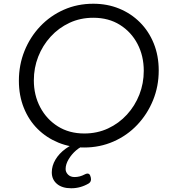

<svg xmlns="http://www.w3.org/2000/svg" viewBox="-20 -777 921 1027"><path d="M430 12Q356 12 292.5 -14Q229 -40 181.5 -87Q134 -134 107.5 -200Q81 -266 81 -345Q81 -430 111 -504.5Q141 -579 195 -636Q249 -693 321.5 -725Q394 -757 479 -757Q554 -757 617.5 -731Q681 -705 728.5 -657.5Q776 -610 802.5 -544.5Q829 -479 829 -400Q829 -315 798.5 -240.5Q768 -166 714 -109Q660 -52 587 -20Q514 12 430 12ZM431 -63Q500 -63 558 -90Q616 -117 659 -164Q702 -211 725.5 -271Q749 -331 749 -398Q749 -478 715.5 -542Q682 -606 621.5 -644Q561 -682 479 -682Q410 -682 352 -655Q294 -628 251 -581Q208 -534 184.5 -474Q161 -414 161 -347Q161 -268 195 -203.5Q229 -139 289.5 -101Q350 -63 431 -63ZM361 230Q312 230 284.5 206.5Q257 183 257 145Q257 110 276.5 77Q296 44 331 18.5Q366 -7 410 -20H424Q441 -20 438 -3V0Q412 6 387.5 27Q363 48 347 75Q331 102 331 127Q331 144 344 157Q357 170 379 170Q407 170 433 156Q458 143 464 167L466 174Q470 194 455 204Q411 230 361 230Z"/></svg>

Font: Pitagon Sans Text
Style: Italic
Weight: 400
Italic angle: -8°
Designer: Travis Tran
Foundry: Pitagon
Version: Version 1.001; ttfautohint (v1.8.4.7-5d5b);gftools[0.9.26]